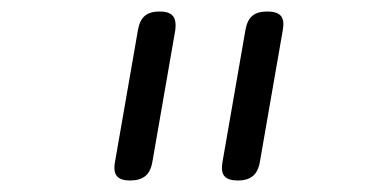

<svg xmlns="http://www.w3.org/2000/svg" viewBox="-20 -767 640 334"><path d="M367 -485 407 -715Q410 -732 419 -739.5Q428 -747 445 -747Q462 -747 468.5 -739.5Q475 -732 472 -715L432 -485Q429 -468 419.5 -460.5Q410 -453 394 -453Q377 -453 370.5 -460.5Q364 -468 367 -485ZM180 -485 220 -715Q223 -732 232 -739.5Q241 -747 258 -747Q274 -747 280.5 -739.5Q287 -732 285 -715L245 -485Q242 -468 232.5 -460.5Q223 -453 206 -453Q190 -453 183.5 -460.5Q177 -468 180 -485Z"/></svg>

Font: Maple Mono NL ExtraLight
Style: Italic
Weight: 275
Italic angle: -10°
Monospace: yes
Designer: subframe7536
Version: Version 7.000